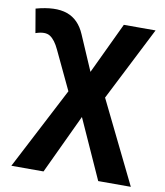

<svg xmlns="http://www.w3.org/2000/svg" viewBox="-82 -584 740 861"><g transform="rotate(10 288.0 -153.0)"><path d="M28 210 247 -211.5 245.5 -113.5 139 -338.5Q120 -379.5 97 -394.5Q74 -409.5 31 -394.5L12.5 -503Q100 -527 154.2 -508Q208.5 -489 235.5 -425.5L327 -213.5L283.5 -222.5L415 -500H559.5L359.5 -106.5L366.5 -209.5L572 210H423.5L282 -104L322 -103.5L174.5 210Z"/></g></svg>

Font: Geologica Roman Medium
Style: Regular
Weight: 500
Designer: Sindre Bremnes, Frode Helland
Foundry: Monokrom Skriftforlag AS
Version: Version 1.010;gftools[0.9.28]